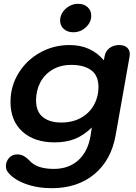

<svg xmlns="http://www.w3.org/2000/svg" viewBox="-20 -736 715 1006"><path d="M20 164Q11 153 11 133Q11 111 27 92Q43 73 71 73Q89 73 104.5 81.5Q120 90 131 102Q154 128 186.5 138.5Q219 149 262 149Q341 149 391.5 102.5Q442 56 455 -28L461 -68Q419 -27 373 -8.5Q327 10 266 10Q160 10 97.5 -46.5Q35 -103 35 -202Q35 -284 77 -352.5Q119 -421 190 -460.5Q261 -500 344 -500Q457 -500 524 -420L528 -440Q532 -467 553 -483.5Q574 -500 604 -500Q631 -500 645.5 -487Q660 -474 660 -453Q660 -444 659 -440L586 -28Q563 103 474.5 176.5Q386 250 251 250Q174 250 111.5 226.5Q49 203 20 164ZM496 -279Q496 -340 458 -368Q420 -396 354 -396Q297 -396 255 -371Q213 -346 191 -304Q169 -262 169 -210Q169 -151 204.5 -122.5Q240 -94 301 -94Q361 -94 405 -119Q449 -144 472.5 -186.5Q496 -229 496 -279ZM295 -628Q295 -663 323.5 -689.5Q352 -716 390 -716Q420 -716 439 -698.5Q458 -681 458 -654Q458 -619 430 -593Q402 -567 364 -567Q333 -567 314 -584.5Q295 -602 295 -628Z"/></svg>

Font: Kodchasan
Style: Bold Italic
Weight: 700
Italic angle: -10°
Version: Version 1.000; ttfautohint (v1.6)